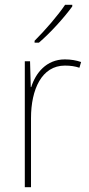

<svg xmlns="http://www.w3.org/2000/svg" viewBox="-20 -785 374 805"><path d="M283 -758V-765H253C222 -719 170 -659 125 -614V-606H143C191 -647 249 -711 283 -758ZM252 -536C174 -536 129 -478 111 -420H109L106 -528H84V0H110V-290C110 -410 155 -510 252 -510C276 -510 295 -507 313 -501L320 -525C300 -532 277 -536 252 -536Z"/></svg>

Font: Noto Sans Sinhala SemiCondensed Thin
Style: Regular
Weight: 100
Width: 4
Designer: Jelle Bosma - Monotype Design Team
Foundry: Monotype Imaging Inc.
Version: Version 2.006